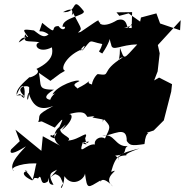

<svg xmlns="http://www.w3.org/2000/svg" viewBox="-20 -600 898 933"><path d="M296 -256C269 -266 307 -336 385 -363C339 -327 422 -420 378 -351C432 -416 405 -400 477 -386C464 -340 450 -356 477 -340C546 -441 497 -450 520 -384C525 -346 567 -384 647 -384C578 -310 586 -306 563 -368C563 -272 536 -315 578 -322C460 -250 528 -229 455 -240C441 -234 402 -168 451 -166C447 -198 398 -185 414 -206C351 -156 339 -187 389 -137C353 -186 316 -181 366 -206C357 -218 257 -184 235 -141C318 -174 239 -161 224 -115C171 -125 244 -166 243 -164C160 -165 183 -181 169 -246L225 -207L272 -242ZM34 126C18 164 79 128 106 111C97 123 12 199 48 231C15 213 108 186 174 196C153 160 154 230 137 277C67 245 105 227 116 234C83 218 107 223 139 274C146 275 137 259 165 267C187 235 169 313 212 282C234 222 196 300 240 298C196 220 258 243 270 209C203 293 213 265 248 246C279 255 276 272 287 292C261 324 289 327 293 256C330 312 390 273 393 243C404 323 405 314 468 277C467 302 465 239 530 307C467 261 579 214 520 235C543 154 558 146 659 121C558 156 609 156 589 155C515 161 590 196 540 156C608 151 574 124 601 110C537 116 537 41 476 61C529 59 597 5 596 85C611 106 617 110 682 100C689 29 712 55 694 45L727 34L776 -15L812 -155L816 -191L753 -223L729 -209L746 -253L756 -341L747 -381L858 -502L855 -453L758 -486L740 -535L665 -515L661 -495L605 -535L560 -523L546 -540L622 -541L619 -438L614 -410C688 -459 650 -464 583 -465C647 -476 647 -521 606 -466C593 -452 605 -520 549 -502C477 -458 455 -493 470 -488C441 -495 496 -529 372 -445C345 -434 341 -459 349 -433C384 -466 380 -447 336 -536C311 -497 366 -584 286 -541C362 -535 323 -627 387 -546C397 -523 281 -516 284 -469C310 -478 290 -437 265 -473C216 -476 272 -416 185 -489C163 -418 165 -469 216 -433C190 -410 167 -437 145 -452C85 -460 86 -460 125 -410C141 -449 76 -393 71 -394C98 -447 137 -387 102 -434C91 -388 111 -404 172 -395C137 -384 168 -337 232 -370C235 -353 247 -308 157 -265C188 -241 113 -217 124 -226C95 -199 56 -167 61 -139C92 -217 107 -172 97 -123C64 -143 96 -150 59 -136C124 -142 75 -120 102 -130C42 -179 116 -190 122 -175C121 -87 103 -114 119 -150C142 -70 186 -65 239 -85C148 -37 179 -40 166 -7C193 -10 162 -19 246 20C305 -50 284 -18 243 72C199 56 250 52 229 64C279 31 326 -28 280 32C337 -11 346 -65 292 -38C399 -74 395 -40 405 -32C479 -43 484 -22 478 -6C507 -73 508 -58 447 -48C484 -49 451 -43 429 -29L488 -18C518 16 519 13 490 73C469 59 436 76 441 102C400 96 357 166 383 90C438 113 339 94 412 88C392 115 395 47 392 77C417 21 367 81 310 83C340 66 247 53 279 10C237 34 232 82 272 108L188 62L181 133L55 30L76 86Z"/></svg>

Font: Hussar Lance
Style: Italic
Weight: 700
Foundry: Cannot Into Space Fonts, PlusOne Fonts
Version: Version 2.27